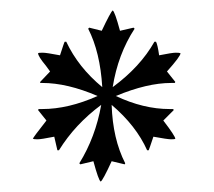

<svg xmlns="http://www.w3.org/2000/svg" viewBox="-20 -731 411 368"><path d="M210 -672 236 -678 238 -676Q206 -627 196 -564Q249 -603 276 -651H279Q282 -646 285 -625Q310 -630 317 -630Q324 -630 326 -629Q326 -623 300 -594L316 -574L315 -572Q312 -572 308 -572Q262 -572 202 -547Q255 -522 305 -522Q308 -522 312 -522L313 -520L293 -500Q316 -470 316 -465Q315 -464 308 -464Q301 -464 274 -469Q266 -445 265 -443H262Q241 -490 194 -530Q196 -465 220 -418L219 -416L194 -422Q177 -385 173 -383Q169 -385 159 -422L134 -416L132 -418Q163 -468 174 -530Q124 -493 93 -443H90L84 -469Q59 -464 52 -464Q45 -464 43 -465Q43 -467 69 -500L53 -520L54 -522Q58 -522 61 -522Q111 -522 167 -547Q109 -572 61 -572Q59 -572 57 -572V-574L76 -594Q74 -597 68 -605Q53 -623 53 -629Q54 -630 61.5 -630Q69 -630 95 -625Q103 -650 104 -651H107Q130 -602 176 -564Q172 -631 149 -676L151 -678L175 -672Q192 -708 196 -711Q200 -709 210 -672Z"/></svg>

Font: Almendra
Style: Italic
Weight: 400
Italic angle: -12°
Designer: Ana Sanfelippo
Foundry: Ana Sanfelippo
Version: Version 1.004